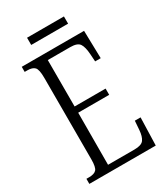

<svg xmlns="http://www.w3.org/2000/svg" viewBox="-204 -924 883 1014"><g transform="rotate(-30 238.0 -416.5)"><path d="M32 0V-31H49Q80 -31 93 -45Q106 -59 106 -107V-604Q106 -655 92.5 -669Q79 -683 49 -683H32V-714H412L416 -545H382L379 -590Q376 -636 362.5 -656Q349 -676 306 -676H169V-393H358V-355H169L168 -38H329Q372 -38 386 -57Q400 -76 403 -115L407 -169H442L437 0ZM133 -789V-833H358V-789Z"/></g></svg>

Font: Noto Serif Tamil ExtraCondensed Light
Style: Regular
Weight: 300
Width: 2
Designer: Indian Type Foundry, Tom Grace, and the Monotype Design Team
Foundry: Monotype Imaging Inc.
Version: Version 2.004; ttfautohint (v1.8.4.7-5d5b)